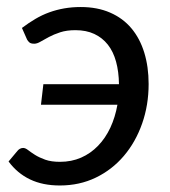

<svg xmlns="http://www.w3.org/2000/svg" viewBox="-20 -534 497 560"><path d="M44 -452.5Q64 -467.5 83.5 -479Q103 -490.5 123.8 -498Q144.5 -505.5 167.2 -509.5Q190 -513.5 215.5 -513.5Q264 -513.5 301.2 -497.2Q338.5 -481 363.2 -451.5Q388 -422 400.8 -380.5Q413.5 -339 413.5 -289Q413.5 -227.5 394.5 -173.5Q375.5 -119.5 341.2 -79.2Q307 -39 259.5 -16Q212 7 154.5 7Q104.5 7 67.5 -10.8Q30.5 -28.5 5 -63L30.5 -93.5Q33.5 -97.5 38 -100Q42.5 -102.5 47.5 -102.5Q54 -102.5 62 -96.2Q70 -90 82.2 -82.2Q94.5 -74.5 112 -68.2Q129.5 -62 155 -62Q188.5 -62 216.5 -74.2Q244.5 -86.5 266 -108.8Q287.5 -131 301.8 -161.5Q316 -192 322.5 -228.5H99.5L106.5 -288.5H327Q326.5 -325 318.5 -354.2Q310.5 -383.5 294.5 -403.8Q278.5 -424 255 -435Q231.5 -446 200 -446Q174.5 -446 155.5 -439.8Q136.5 -433.5 122.5 -426Q108.5 -418.5 98.2 -412.5Q88 -406.5 80 -406.5Q70 -406.5 65.8 -410.2Q61.5 -414 59 -418.5Z"/></svg>

Font: Lato 2
Style: Italic
Weight: 400
Italic angle: -7°
Designer: Lukasz Dziedzic with Adam Twardoch and Botio Nikoltchev
Foundry: tyPoland Lukasz Dziedzic
Version: Version 2.015; 2015-08-06; http://www.latofonts.com/